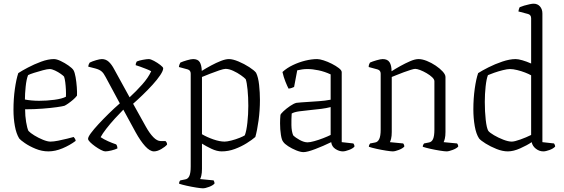

<svg xmlns="http://www.w3.org/2000/svg" viewBox="-20 -820 3054 1040"><path d="M242 0Q207 0 173 -14Q139 -28 114.5 -45Q90 -62 84 -70Q68 -96 60.5 -137.5Q53 -179 53 -225Q53 -285 60.5 -338Q68 -391 79 -424Q97 -436 131 -454Q165 -472 203 -486Q241 -500 272 -500Q287 -500 309 -489.5Q331 -479 351 -465Q371 -451 378 -440Q385 -428 389.5 -402Q394 -376 396 -348Q398 -320 397 -302Q389 -291 375.5 -279.5Q362 -268 349 -259Q336 -250 329 -247Q319 -244 287.5 -239.5Q256 -235 210.5 -231.5Q165 -228 116 -228Q116 -192 121.5 -159Q127 -126 134 -111Q144 -100 166 -86.5Q188 -73 212.5 -63Q237 -53 253 -53Q270 -53 295.5 -58Q321 -63 344.5 -69Q368 -75 379 -78Q382 -75 385.5 -69.5Q389 -64 390 -57Q358 -33 318.5 -16.5Q279 0 242 0ZM192 -274Q233 -274 274.5 -279.5Q316 -285 337 -296Q338 -312 337 -333.5Q336 -355 333.5 -374.5Q331 -394 327 -405Q323 -410 309 -420Q295 -430 278 -438Q261 -446 249 -446Q237 -446 212.5 -439.5Q188 -433 164.5 -425.5Q141 -418 132 -413Q123 -390 119 -350.5Q115 -311 115 -281Q129 -278 150 -276Q171 -274 192 -274Z M550 0Q542 0 526.5 -8Q511 -16 495 -27.5Q479 -39 468 -50Q457 -61 457 -68Q457 -78 472.5 -99Q488 -120 513.5 -147.5Q539 -175 569 -204.5Q599 -234 629 -260L552 -403Q542 -423 530.5 -433Q519 -443 497 -449L458 -459Q459 -467 461.5 -473Q464 -479 466 -481Q480 -488 500.5 -494Q521 -500 532 -500Q553 -500 569 -485.5Q585 -471 599 -444L682 -293Q717 -325 750 -362Q783 -399 799 -434Q789 -440 772 -446.5Q755 -453 739 -459Q723 -465 715 -467Q715 -474 717 -479Q719 -484 721 -487Q732 -492 753.5 -496Q775 -500 786 -500Q796 -500 814.5 -490Q833 -480 848.5 -468Q864 -456 864 -450Q864 -437 848 -413Q832 -389 806.5 -361Q781 -333 753 -306Q725 -279 701 -258L770 -134Q790 -98 810.5 -77Q831 -56 850 -56H876Q879 -54 882 -49Q885 -44 885 -37Q875 -25 853.5 -12.5Q832 0 814 0Q792 0 766.5 -28Q741 -56 715 -103L648 -226Q628 -206 602.5 -178Q577 -150 556 -123Q535 -96 525 -77Q543 -65 565.5 -55Q588 -45 609 -38Q612 -35 614 -29Q616 -23 616 -16Q604 -10 583.5 -5Q563 0 550 0Z M1079 200Q1069 200 1043.5 196Q1018 192 991 186Q964 180 950 175Q950 169 952 164Q954 159 957 157L982 152Q998 150 1005.5 133.5Q1013 117 1013 82V-421Q1013 -439 997 -444L949 -457Q950 -465 952.5 -471.5Q955 -478 957 -481Q970 -487 992.5 -493.5Q1015 -500 1026 -500Q1052 -500 1062 -483.5Q1072 -467 1073 -436Q1097 -451 1124 -465.5Q1151 -480 1176.5 -490Q1202 -500 1220 -500Q1241 -500 1272 -487Q1303 -474 1330 -456.5Q1357 -439 1367 -426Q1379 -402 1383.5 -360Q1388 -318 1388 -279Q1388 -222 1380.5 -167.5Q1373 -113 1363 -78Q1346 -63 1316.5 -44.5Q1287 -26 1252 -13Q1217 0 1181 0Q1155 0 1125.5 -14Q1096 -28 1074 -42V95Q1074 117 1070.5 131Q1067 145 1064 150L1137 157Q1138 159 1140 163.5Q1142 168 1142 174Q1134 184 1113 192Q1092 200 1079 200ZM1197 -53Q1210 -53 1233.5 -59Q1257 -65 1278 -73.5Q1299 -82 1306 -87Q1315 -110 1320 -155.5Q1325 -201 1325 -247Q1325 -293 1321 -333.5Q1317 -374 1311 -391Q1304 -399 1285 -412.5Q1266 -426 1243 -436.5Q1220 -447 1202 -447Q1192 -447 1168 -439Q1144 -431 1117.5 -420.5Q1091 -410 1074 -403V-93Q1101 -77 1135.5 -65Q1170 -53 1197 -53Z M1624 4Q1608 4 1584.5 -5.5Q1561 -15 1541 -28Q1521 -41 1514 -52Q1506 -61 1501.5 -90Q1497 -119 1497 -152Q1497 -164 1497.5 -175Q1498 -186 1499 -196Q1499 -202 1515 -217Q1531 -232 1551.5 -246Q1572 -260 1586 -263Q1594 -264 1612.5 -265.5Q1631 -267 1650 -268Q1677 -270 1708.5 -272Q1740 -274 1771 -280V-417Q1739 -432 1706 -439Q1673 -446 1645 -446Q1630 -446 1616.5 -444Q1603 -442 1590 -439L1573 -349Q1569 -347 1561 -344Q1553 -341 1543 -340Q1536 -353 1526 -378Q1516 -403 1510 -430Q1534 -452 1566.5 -467.5Q1599 -483 1633.5 -491.5Q1668 -500 1698 -500Q1711 -500 1733 -493Q1755 -486 1777.5 -474.5Q1800 -463 1815.5 -451Q1831 -439 1831 -429V-50L1894 -43Q1896 -41 1898 -36.5Q1900 -32 1900 -26Q1892 -16 1871 -8Q1850 0 1837 0Q1817 0 1797 -13Q1777 -26 1774 -50Q1731 -29 1687.5 -12.5Q1644 4 1624 4ZM1646 -49Q1659 -49 1682.5 -55.5Q1706 -62 1730.5 -71.5Q1755 -81 1771 -89V-240Q1748 -234 1721 -230.5Q1694 -227 1662 -224Q1629 -221 1601 -217Q1573 -213 1560 -205Q1558 -175 1558.5 -142Q1559 -109 1568 -87Q1581 -74 1604 -61.5Q1627 -49 1646 -49Z M2107 0Q2098 0 2072 -4Q2046 -8 2019 -14Q1992 -20 1978 -25Q1978 -31 1980.5 -36Q1983 -41 1985 -43L2011 -48Q2026 -50 2034 -66.5Q2042 -83 2042 -118V-421Q2042 -439 2025 -444L1977 -457Q1977 -465 1979.5 -471.5Q1982 -478 1984 -481Q1997 -487 2019.5 -493.5Q2042 -500 2053 -500Q2079 -500 2090 -483Q2101 -466 2101 -434Q2121 -447 2148 -462Q2175 -477 2201.5 -488.5Q2228 -500 2247 -500Q2267 -500 2292 -490Q2317 -480 2340 -464.5Q2363 -449 2378 -432.5Q2393 -416 2393 -403V-105Q2393 -83 2389.5 -69Q2386 -55 2383 -50L2456 -43Q2458 -41 2460 -36.5Q2462 -32 2462 -26Q2453 -16 2432 -8Q2411 0 2399 0Q2389 0 2363.5 -4Q2338 -8 2311 -14Q2284 -20 2270 -25Q2270 -31 2272.5 -36Q2275 -41 2277 -43L2302 -48Q2318 -50 2325.5 -66.5Q2333 -83 2333 -118V-380Q2333 -390 2321 -401.5Q2309 -413 2291 -423.5Q2273 -434 2256 -440.5Q2239 -447 2229 -447Q2222 -447 2204.5 -441.5Q2187 -436 2166.5 -428.5Q2146 -421 2128 -413.5Q2110 -406 2102 -403V-105Q2102 -83 2098.5 -69Q2095 -55 2092 -50L2164 -43Q2166 -41 2168 -36.5Q2170 -32 2170 -26Q2161 -16 2140.5 -8Q2120 0 2107 0Z M2731 0Q2702 0 2669.5 -13Q2637 -26 2610.5 -42.5Q2584 -59 2575 -70Q2559 -94 2551.5 -137Q2544 -180 2544 -228Q2544 -286 2551.5 -339.5Q2559 -393 2570 -424Q2590 -437 2625.5 -455Q2661 -473 2701 -486.5Q2741 -500 2773 -500Q2787 -500 2809.5 -493.5Q2832 -487 2857 -476V-721Q2857 -739 2841 -744L2788 -758Q2789 -765 2791 -771.5Q2793 -778 2795 -781Q2804 -785 2819 -789.5Q2834 -794 2848.5 -797Q2863 -800 2870 -800Q2892 -800 2905 -785Q2918 -770 2918 -747V-50L2981 -43Q2982 -41 2984.5 -36.5Q2987 -32 2987 -26Q2977 -15 2956.5 -7.5Q2936 0 2923 0Q2901 0 2882.5 -14.5Q2864 -29 2860 -50Q2835 -33 2798 -16.5Q2761 0 2731 0ZM2752 -53Q2767 -53 2799 -64.5Q2831 -76 2857 -89V-412Q2845 -419 2824.5 -427Q2804 -435 2781.5 -440.5Q2759 -446 2742 -446Q2728 -446 2704 -440Q2680 -434 2657 -426Q2634 -418 2623 -413Q2615 -393 2610.5 -352Q2606 -311 2606 -268Q2606 -216 2611 -171Q2616 -126 2625 -111Q2633 -101 2656 -87.5Q2679 -74 2706 -63.5Q2733 -53 2752 -53Z"/></svg>

Font: Texturina 72pt ExtraLight
Style: Regular
Weight: 200
Designer: Guillermo Torres Carreño
Foundry: Omnibus-Type
Version: Version 1.002; ttfautohint (v1.8.3)